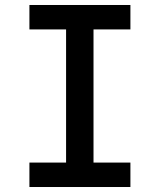

<svg xmlns="http://www.w3.org/2000/svg" viewBox="-20 -750 640 770"><path d="M98 0V-98H245V-632H98V-730H503V-632H355V-98H503V0Z"/></svg>

Font: JetBrains Mono NL SemiBold
Style: Regular
Weight: 600
Designer: Philipp Nurullin, Konstantin Bulenkov
Foundry: JetBrains
Version: Version 2.304; ttfautohint (v1.8.4.7-5d5b)